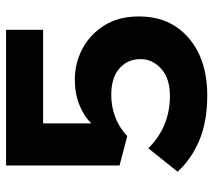

<svg xmlns="http://www.w3.org/2000/svg" viewBox="-56 -652 719 648"><g transform="rotate(-90 304.0 -327.5)"><path d="M306 12Q219 12 155.5 -14.5Q92 -41 49 -88L128 -187Q200 -114 305 -114Q364 -114 396.5 -143.5Q429 -173 429 -213Q429 -257 397.5 -284.5Q366 -312 309 -312Q227 -312 169 -258L70 -284V-667H528V-542H212V-379Q236 -404 274.5 -419.5Q313 -435 359 -435Q416 -435 464.5 -409Q513 -383 543 -335Q573 -287 573 -219Q573 -113 500 -50.5Q427 12 306 12Z"/></g></svg>

Font: UN Bangla
Style: Bold
Weight: 700
Designer: Desinged by Rajon, Unicode developed by Rashed (IMGN)
Version: Version 2.001;March 19, 2023;FontCreator 14.0.0.2901 64-bit